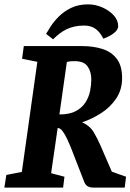

<svg xmlns="http://www.w3.org/2000/svg" viewBox="-33 -859 597 879"><path d="M-13 0 -4 -58 67 -72 138 -576 68 -590 76 -648H344Q394 -648 435.5 -635Q477 -622 501.5 -590Q526 -558 526 -502Q526 -448 499 -408Q472 -368 430 -341Q388 -314 343 -299Q379 -283 396.5 -253Q414 -223 427 -193L479 -73L544 -50L538 0H397Q378 0 367 -7Q356 -14 350 -33L291 -185Q284 -202 274.5 -222.5Q265 -243 254 -258Q243 -273 231 -273L201 -66L262 -50L256 0ZM239 -335Q286 -335 314.5 -350.5Q343 -366 358.5 -390.5Q374 -415 379.5 -442.5Q385 -470 385 -495Q385 -531 368 -555Q351 -579 309 -579Q288 -579 280.5 -577Q273 -575 273 -575ZM178 -704Q185 -716 199 -738Q213 -760 236.5 -783.5Q260 -807 293 -823Q326 -839 371 -839Q403 -839 434.5 -825.5Q466 -812 487 -789.5Q508 -767 508 -739Q508 -723 488.5 -707.5Q469 -692 440 -682Q431 -700 421 -711.5Q411 -723 400.5 -729.5Q390 -736 378 -739Q366 -742 352 -742Q328 -742 308 -737.5Q288 -733 271.5 -725Q255 -717 240 -705.5Q225 -694 210 -679Z"/></svg>

Font: Faustina VF Beta
Style: Italic
Weight: 400
Italic angle: -8°
Designer: Alfonso Garcia
Foundry: Omnibus-Type
Version: Version 1.006